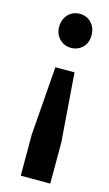

<svg xmlns="http://www.w3.org/2000/svg" viewBox="-112 -584 445 785"><g transform="rotate(15 111.0 -192.0)"><path d="M76 -419C89 -406 105 -399 125 -399C144 -399 161 -406 174 -419C187 -432 193 -449 193 -470C193 -491 187 -508 174 -522C161 -536 144 -543 125 -543C105 -543 89 -536 76 -523C63 -509 56 -491 56 -470C56 -449 63 -432 76 -419ZM187 159V-15L165 -306H84L62 -15V159Z"/></g></svg>

Font: Argentum Sans Medium
Style: Regular
Weight: 500
Designer: Julieta Ulanovsky
Foundry: Julieta Ulanovsky
Version: Version 5.001;January 29, 2019;FontCreator 11.5.0.2425 64-bi